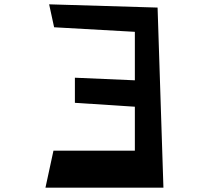

<svg xmlns="http://www.w3.org/2000/svg" viewBox="-20 -867 965 887"><path d="M735 0H190L227 -171H603V-374L326 -392V-508L603 -496V-720L230 -741L207 -847L708 -832Z"/></svg>

Font: OpenDyslexic
Style: Regular
Weight: 400
Designer: Abbie Gonzalez
Version: Version 0.920;hotconv 1.0.109;makeotfexe 2.5.65596